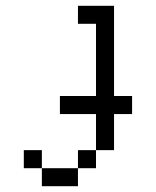

<svg xmlns="http://www.w3.org/2000/svg" viewBox="-20 -520 540 665"><path d="M437.5 -125V-187.5H375V-500H250V-437.5H312.5Q312.5 -437.5 312.5 -187.5H187.5V-125H312.5Q312.5 -125 312.5 0H250V62.5H125V125H250V62.5H312.5V0H375Q375 0 375 -125ZM125 62.5V0H62.5V62.5Z"/></svg>

Font: BFUnifontExMono
Style: Regular
Weight: 500
Version: Version 15.0.06